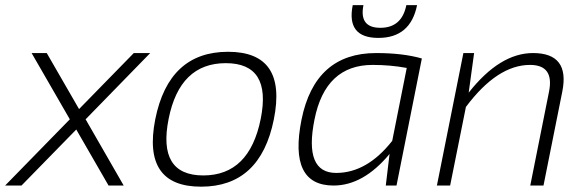

<svg xmlns="http://www.w3.org/2000/svg" viewBox="-72 -718 2271 743"><path d="M198.2 -256.3 50.3 -512.7H108.9L233.9 -295.9L445.8 -512.7H509.3L259.3 -256.3L406.7 0H348.1L223.1 -216.8L11.2 0H-52.2Z M714.8 -39.1Q893.1 -39.1 937 -258.3Q980 -473.6 801.8 -473.6Q623.5 -473.6 580.6 -258.3Q536.6 -39.1 714.8 -39.1ZM528.8 -256.3Q581.1 -517.6 810.5 -517.6Q1040 -517.6 987.8 -256.3Q935.5 4.4 706.1 4.4Q477.5 4.4 528.8 -256.3Z M1502 -455.1Q1438.5 -466.8 1370.1 -466.8Q1187 -466.8 1145 -255.4Q1103.5 -48.8 1229 -48.8Q1348.1 -48.8 1445.8 -172.9ZM1462.4 0H1420.9L1435.5 -122.1Q1334 0 1218.8 0Q1043.9 0 1094.7 -254.4Q1146.5 -512.7 1383.3 -512.7Q1487.3 -512.7 1560.5 -491.7ZM1293 -698.2H1334.5Q1316.9 -610.4 1399.9 -610.4Q1482.9 -610.4 1500.5 -698.2H1542Q1516.6 -571.3 1392.1 -571.3Q1267.6 -571.3 1293 -698.2Z M1618.7 0 1721.2 -512.7H1762.7L1741.7 -359.4Q1862.3 -512.7 1990.7 -512.7Q2133.8 -512.7 2104 -363.8L2031.2 0H1980L2052.7 -363.8Q2073.2 -466.8 1979 -466.8Q1852.5 -466.8 1731 -304.2L1669.9 0Z"/></svg>

Font: Sansation Light
Style: Light Italic
Weight: 300
Designer: Bernd Montag
Version: Version 1.301